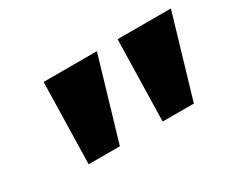

<svg xmlns="http://www.w3.org/2000/svg" viewBox="-62 -863 729 618"><g transform="rotate(-30 302.0 -554.0)"><path d="M124 -403 131 -705H329L240 -403ZM399 -403 406 -705H604L515 -403Z"/></g></svg>

Font: Nunito Sans 7pt Expanded ExtraBold
Style: Italic
Weight: 800
Width: 7
Italic angle: -9°
Designer: Vernon Adams
Foundry: Vernon Adams
Version: Version 3.101;gftools[0.9.27]